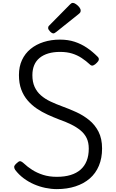

<svg xmlns="http://www.w3.org/2000/svg" viewBox="-20 -1289 804 1328"><path d="M373 19Q334 19 293.5 10.5Q253 2 215 -14.5Q177 -31 143.5 -56Q110 -81 85 -114Q78 -125 78 -134.5Q78 -144 93 -158Q108 -173 117.5 -174Q127 -175 146 -158Q170 -135 203 -114Q236 -93 278 -79.5Q320 -66 373 -66Q427 -66 468 -78.5Q509 -91 537 -115.5Q565 -140 579.5 -176.5Q594 -213 594 -261Q594 -304 579 -334.5Q564 -365 536.5 -387.5Q509 -410 471.5 -428.5Q434 -447 388 -463Q349 -478 309.5 -496Q270 -514 234.5 -538Q199 -562 171 -594.5Q143 -627 127 -670Q111 -713 111 -770Q111 -828 132 -873.5Q153 -919 191.5 -950.5Q230 -982 282 -998.5Q334 -1015 395 -1015Q451 -1015 496.5 -1000Q542 -985 580.5 -959Q619 -933 654 -898Q665 -888 663.5 -877Q662 -866 650 -855Q638 -842 626 -837Q614 -832 604 -841Q575 -868 544.5 -888Q514 -908 478 -919Q442 -930 395 -930Q350 -930 314.5 -919.5Q279 -909 254 -888.5Q229 -868 216.5 -838Q204 -808 204 -769Q204 -722 219.5 -688Q235 -654 263 -629.5Q291 -605 329 -587Q367 -569 411 -553Q458 -536 506.5 -514Q555 -492 596 -459Q637 -426 661.5 -378Q686 -330 686 -262Q686 -195 664 -142.5Q642 -90 601 -54.5Q560 -19 502 0Q444 19 373 19ZM350 -1058Q339 -1058 326 -1071.5Q313 -1085 313 -1095Q313 -1099 314 -1103Q315 -1107 321 -1113L464 -1258Q469 -1263 473.5 -1266Q478 -1269 484 -1269Q493 -1269 506 -1260Q519 -1251 528.5 -1239Q538 -1227 538 -1216Q538 -1209 535.5 -1204Q533 -1199 523 -1191L369 -1068Q363 -1064 358.5 -1061Q354 -1058 350 -1058Z"/></svg>

Font: Playwrite PE
Style: Regular
Weight: 400
Designer: Veronika Burian, José Scaglione
Foundry: TypeTogether
Version: Version 1.002